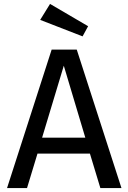

<svg xmlns="http://www.w3.org/2000/svg" viewBox="-20 -960 655 980"><path d="M492.3 0 439 -175.9H171.3L117.9 0H15.9L243.6 -706.7H371.8L600 0ZM305.6 -624.6 194.9 -257.4H415.4ZM185.1 -858.5 235.4 -940 429.7 -826.2 401.5 -774.4Z"/></svg>

Font: Fira Code Fixed Retina
Style: Regular
Weight: 450
Monospace: yes
Designer: Carrois Corporate, Edenspiekermann AG, Nikita Prokopov
Foundry: Carrois Corporate, Edenspiekermann AG, Nikita Prokopov
Version: Version 5.002